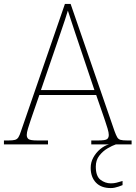

<svg xmlns="http://www.w3.org/2000/svg" viewBox="-24 -734 689 976"><path d="M-4 0V-20H18Q41 -20 52 -23Q63 -26 69.5 -36Q76 -46 83 -68L306 -714H335L558 -68Q566 -46 572 -36Q578 -26 589 -23Q600 -20 623 -20H645V0H440V-20H474Q512 -20 520.5 -27Q529 -34 529 -48Q529 -60 523 -80Q517 -100 510.5 -119Q504 -138 501 -147L465 -251H176L140 -147Q137 -138 130.5 -119Q124 -100 118 -80Q112 -60 112 -48Q112 -34 121 -27Q130 -20 167 -20H220V0ZM184 -276H456L379 -505Q370 -532 359 -564.5Q348 -597 338 -628Q328 -659 321 -680Q317 -665 306.5 -634Q296 -603 285 -570.5Q274 -538 266 -515ZM539 222Q490 222 463.5 194Q437 166 437 119Q437 91 450.5 66.5Q464 42 485.5 24Q507 6 530 0H565Q547 6 523 20Q499 34 481 57Q463 80 463 113Q463 162 487 180Q511 198 539 198Q555 198 567 195Q579 192 599 186V207Q589 211 579 214.5Q569 218 559 220Q549 222 539 222Z"/></svg>

Font: Noto Serif Gujarati Thin
Style: Regular
Weight: 250
Version: Version 2.102